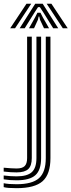

<svg xmlns="http://www.w3.org/2000/svg" viewBox="-99 -796 382 1027"><path d="M-10.2 210.5Q-34 210.5 -51.3 209.2Q-68.7 207.9 -79.3 204.9V184Q-65.5 186.8 -48.6 188.1Q-31.7 189.4 -10.2 189.4Q73.5 189.4 109.7 157Q145.9 124.6 145.9 49.5V-600H170.8V49.5Q170.8 135.9 128.9 173.2Q86.9 210.5 -10.2 210.5ZM-10.2 168.4Q-28.3 168.4 -45.7 167.2Q-63.1 165.9 -79.3 163.2V142.6Q-61.3 144.9 -44.5 146.1Q-27.6 147.3 -10.2 147.3Q46.8 147.3 71.4 124.6Q95.9 102 95.9 49.5V-600H120.9V49.5Q120.9 113.3 90.5 140.8Q60.1 168.4 -10.2 168.4ZM-10.2 126.1Q-25.6 126.1 -42.3 125.1Q-59 124 -79.3 121.6V101Q-57.1 103.1 -40.3 104.1Q-23.4 105.2 -10.2 105.2Q20 105.2 33 92.3Q46 79.3 46 49.5V-600H71V49.5Q71 90.6 52.1 108.4Q33.3 126.1 -10.2 126.1ZM-44.5 -644.8 42.7 -776.1H68.1L-18.4 -644.8ZM6.2 -644.8 89.4 -776.1H129.3L212.5 -644.8H185.5L134.7 -726.6L114.4 -757.7H104.3L84 -726.5L33.1 -644.8ZM56.1 -644.8 89.2 -704 101.1 -727.8H117.6L129.6 -704L163.4 -644.8H136.4L115.1 -690.1L111.1 -707.7H107.5L103.8 -690.1L83 -644.8ZM237 -644.8 150.6 -776.1H175.9L263.2 -644.8Z"/></svg>

Font: Big Shoulders Inline Thin
Style: Regular
Weight: 100
Designer: Patric King
Foundry: XO Type Co
Version: Version 2.002